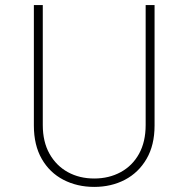

<svg xmlns="http://www.w3.org/2000/svg" viewBox="-20 -726 740 754"><path d="M148 -235Q148 -169 174.5 -122Q201 -75 246.5 -50Q292 -25 350 -25Q408 -25 454 -50Q500 -75 526 -122Q552 -169 552 -235V-706H587V-233Q587 -156 555.5 -102Q524 -48 470.5 -20Q417 8 350 8Q283 8 229 -20Q175 -48 144 -102Q113 -156 113 -233V-706H148Z"/></svg>

Font: Josefin Sans ExtraLight
Style: Regular
Weight: 250
Designer: Santiago Orozco
Foundry: Typemade
Version: Version 2.000